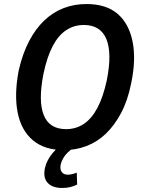

<svg xmlns="http://www.w3.org/2000/svg" viewBox="-20 -735 711 953"><path d="M297 10Q201 10 143 -39Q85 -88 67.5 -177Q50 -266 73 -386Q92 -469 124.5 -531Q157 -593 200.5 -634Q244 -675 296.5 -695Q349 -715 409 -715Q507 -715 563.5 -666.5Q620 -618 638 -529Q656 -440 631 -321Q614 -236 581 -174Q548 -112 505 -71Q462 -30 409 -10Q356 10 297 10ZM308 -94Q357 -94 396 -120Q435 -146 463.5 -199.5Q492 -253 510 -336Q537 -471 508 -541Q479 -611 396 -611Q348 -611 309 -585.5Q270 -560 242 -507Q214 -454 196 -370Q169 -234 197 -164Q225 -94 308 -94ZM289 198Q240 198 216.5 172.5Q193 147 203 99Q212 60 241 25Q270 -10 316 -37L343 0Q331 8 317.5 20.5Q304 33 294.5 49Q285 65 281 82Q277 106 286.5 119Q296 132 317 132Q327 132 337.5 129.5Q348 127 361 122L363 181Q347 189 329 193.5Q311 198 289 198Z"/></svg>

Font: Nunito Sans 10pt Condensed
Style: Bold Italic
Weight: 700
Width: 3
Italic angle: -9°
Designer: Vernon Adams
Foundry: Vernon Adams
Version: Version 3.101;gftools[0.9.27]